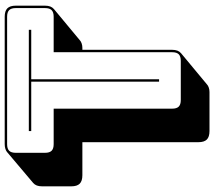

<svg xmlns="http://www.w3.org/2000/svg" viewBox="-66 -704 889 796"><g transform="rotate(-90 378.0 -305.5)"><path d="M395 119H233Q209 119 198 108Q187 97 187 73V-408H50Q26 -408 15 -419Q4 -430 4 -454V-575Q4 -588 7.5 -597Q11 -606 18 -612L147 -721Q152 -725 160.5 -727.5Q169 -730 179 -730H707Q731 -730 742 -719Q753 -708 753 -684V-563Q753 -550 749.5 -541Q746 -532 739 -526L609 -418Q605 -414 596.5 -411Q588 -408 578 -408H570V-36Q570 -23 566.5 -14Q563 -5 556 1L426 109Q422 113 413.5 116Q405 119 395 119ZM524 0Q543 0 551.5 -8.5Q560 -17 560 -36V-527H707Q726 -527 734.5 -535.5Q743 -544 743 -563V-684Q743 -703 734.5 -711.5Q726 -720 707 -720H179Q160 -720 151.5 -711.5Q143 -703 143 -684V-563Q143 -544 151.5 -535.5Q160 -527 179 -527H326V-36Q326 -17 334.5 -8.5Q343 0 362 0ZM438 -90V-620H233V-630H653V-620H448V-90Z"/></g></svg>

Font: Bungee Shade
Style: Regular
Weight: 400
Designer: David Jonathan Ross
Foundry: David Jonathan Ross
Version: Version 1.000;PS 1.0;hotconv 1.0.72;makeotf.lib2.5.5900